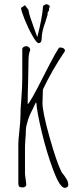

<svg xmlns="http://www.w3.org/2000/svg" viewBox="-20 -884 370 922"><path d="M234 -72Q203 -155 180 -252Q157 -349 155 -388L152 -392L137 -360Q126 -339 120.5 -325.5Q115 -312 110 -292Q104 -273 104 -253Q104 -233 102 -217L100 -181V-53Q100 -44 103 -24Q106 -6 106 4Q106 9 101 12.5Q96 16 90 16Q77 16 72.5 12Q68 8 68 -5V-193Q68 -209 73 -256Q78 -303 78 -319Q78 -361 83 -416Q87 -472 87 -512V-651Q93 -662 106 -662Q114 -662 119.5 -656.5Q125 -651 125 -643Q117 -625 117 -595L115 -490Q113 -442 113 -384Q123 -387 191 -522Q259 -656 266 -656Q292 -656 292 -639Q228 -544 186 -454L185 -422Q184 -408 184 -390Q184 -346 218 -225Q252 -104 276 -57Q287 -42 289 -40Q299 -26 303.5 -16.5Q308 -7 308 3Q308 10 303 14Q298 18 291 18Q267 18 234 -72ZM81 -846 100 -859 117 -836Q117 -828 125 -802Q135 -774 144.5 -746Q154 -718 159 -706Q182 -793 187 -856L201 -864Q219 -861 219 -852Q219 -851 215 -841L216 -836L208 -821L209 -815L198 -779Q180 -731 180 -698Q180 -677 165 -677Q156 -677 136 -712Q116 -747 99 -789Q82 -831 81 -846Z"/></svg>

Font: Amatic SC
Style: Regular
Weight: 400
Designer: Multiple Designers
Foundry: Vernon Adams
Version: Version 2.505